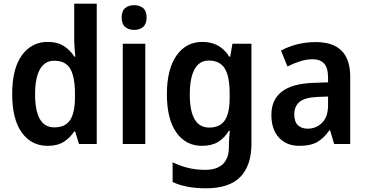

<svg xmlns="http://www.w3.org/2000/svg" viewBox="-20 -780 1986 1040"><path d="M238 10Q150 10 98 -62Q46 -134 46 -271Q46 -408 98.5 -480.5Q151 -553 239 -553Q290 -553 325 -531Q360 -509 383 -473H388Q386 -493 384 -520Q382 -547 382 -567V-760H504V0H408L387 -68H382Q359 -33 325 -11.5Q291 10 238 10ZM274 -90Q334 -90 360 -130Q386 -170 386 -253V-274Q386 -362 361 -406.5Q336 -451 273 -451Q222 -451 196 -404Q170 -357 170 -270Q170 -90 274 -90Z M707 -752Q736 -752 755 -736.5Q774 -721 774 -685Q774 -650 755 -634Q736 -618 707 -618Q677 -618 658 -634Q639 -650 639 -685Q639 -721 658 -736.5Q677 -752 707 -752ZM767 -543V0H645V-543Z M1077 -553Q1172 -553 1222 -473H1227L1239 -543H1342V-2Q1342 116 1282 178Q1222 240 1095 240Q988 240 915 206V99Q956 119 999 129.5Q1042 140 1093 140Q1154 140 1187 109Q1220 78 1220 16V1Q1220 -13 1221.5 -34.5Q1223 -56 1225 -72H1220Q1196 -32 1161 -11Q1126 10 1075 10Q986 10 935 -62.5Q884 -135 884 -270Q884 -404 935.5 -478.5Q987 -553 1077 -553ZM1110 -452Q1060 -452 1034 -405Q1008 -358 1008 -268Q1008 -89 1113 -89Q1171 -89 1197.5 -128Q1224 -167 1224 -250V-273Q1224 -366 1197.5 -409Q1171 -452 1110 -452Z M1691 -552Q1877 -552 1877 -364V0H1790L1768 -74H1764Q1734 -31 1698 -10.5Q1662 10 1602 10Q1532 10 1491 -34.5Q1450 -79 1450 -157Q1450 -323 1675 -331L1757 -334V-359Q1757 -413 1735.5 -436Q1714 -459 1673 -459Q1640 -459 1605.5 -448Q1571 -437 1537 -420L1502 -506Q1540 -527 1588 -539.5Q1636 -552 1691 -552ZM1700 -255Q1631 -252 1602.5 -228Q1574 -204 1574 -161Q1574 -121 1593.5 -102Q1613 -83 1646 -83Q1693 -83 1725 -115.5Q1757 -148 1757 -209V-257Z"/></svg>

Font: Noto Sans Khmer SemiCondensed SemiBold
Style: Regular
Weight: 600
Width: 4
Designer: Danh Hong and the Monotype Design Team
Foundry: Monotype Imaging Inc.
Version: Version 2.004; ttfautohint (v1.8.4.7-5d5b)